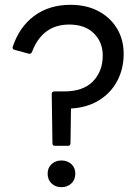

<svg xmlns="http://www.w3.org/2000/svg" viewBox="-20 -768 578 798"><path d="M208 -162Q198 -162 198 -173L195 -377Q195 -388 206 -388H246Q326 -388 366.5 -430Q407 -472 407 -537Q407 -593 370 -629.5Q333 -666 268 -666Q156 -666 113 -552Q108 -542 99 -545L40 -561Q30 -564 33 -574Q61 -657 123 -702.5Q185 -748 273 -748Q339 -748 388.5 -722Q438 -696 466 -650Q494 -604 494 -544Q494 -483 468 -433Q442 -383 393 -352Q344 -321 275 -317L273 -173Q273 -162 263 -162ZM235 10Q211 10 194.5 -5.5Q178 -21 178 -46Q178 -71 194.5 -86Q211 -101 235 -101Q260 -101 276.5 -86Q293 -71 293 -46Q293 -21 276.5 -5.5Q260 10 235 10Z"/></svg>

Font: LINE Seed Sans
Style: Regular
Weight: 400
Designer: LINE VX Design & Dalton Maag Ltd & Sandoll Inc
Foundry: Dalton Maag Ltd
Version: Version 1.003